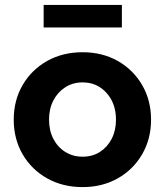

<svg xmlns="http://www.w3.org/2000/svg" viewBox="-20 -753 673 783"><path d="M317 10Q236 10 172.5 -25.5Q109 -61 72.5 -123.5Q36 -186 36 -265Q36 -344 72.5 -406.5Q109 -469 172.5 -504.5Q236 -540 317 -540Q397 -540 460 -504.5Q523 -469 559.5 -406.5Q596 -344 596 -265Q596 -186 559.5 -123.5Q523 -61 460 -25.5Q397 10 317 10ZM317 -114Q357 -114 387.5 -133.5Q418 -153 435.5 -187Q453 -221 453 -265Q453 -331 414.5 -374Q376 -417 317 -417Q277 -417 246 -397Q215 -377 197.5 -343Q180 -309 180 -265Q180 -221 197.5 -187Q215 -153 246 -133.5Q277 -114 317 -114ZM158 -641V-733H477V-641Z"/></svg>

Font: Lexend Deca SemiBold
Style: Regular
Weight: 600
Designer: Bonnie Shaver-Troup, Thomas Jockin
Foundry: Lexend
Version: Version 1.008; ttfautohint (v1.8.4.7-5d5b)